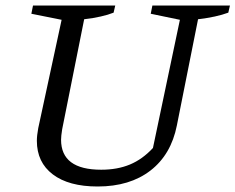

<svg xmlns="http://www.w3.org/2000/svg" viewBox="-20 -668 856 698"><path d="M335 10Q230 10 172 -34Q114 -78 114 -156Q114 -175 119 -202L204 -596L94 -618L100 -648H399L393 -622Q353 -606 286 -598L206 -198Q204 -185 203 -176Q202 -167 202 -160Q202 -51 348 -51Q407 -51 452.5 -70Q498 -89 536 -130L634 -596L528 -618L534 -648H816L810 -622Q767 -606 700 -598L623 -212Q602 -106 527 -48Q452 10 335 10Z"/></svg>

Font: Piazzolla SC
Style: Italic
Weight: 400
Italic angle: -11.3°
Designer: Juan Pablo del Peral
Foundry: Huerta Tipografica
Version: Version 1.330